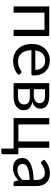

<svg xmlns="http://www.w3.org/2000/svg" viewBox="980 -1536 730 2729"><g transform="rotate(90 1344.5 -171.0)"><path d="M492.5 0H403V-438.5H160V0H70.5V-506.5H492.5Z M972.5 -308.5Q972.5 -339.5 963.8 -365.2Q955 -391 938.2 -409.8Q921.5 -428.5 897.5 -438.8Q873.5 -449 843 -449Q779 -449 741.8 -411.8Q704.5 -374.5 695.5 -308.5ZM1044.5 -71Q1028 -51 1005 -36.2Q982 -21.5 955.8 -12Q929.5 -2.5 901.5 2.2Q873.5 7 846 7Q793.5 7 749.2 -10.8Q705 -28.5 672.8 -62.8Q640.5 -97 622.5 -147.5Q604.5 -198 604.5 -263.5Q604.5 -316.5 620.8 -362.5Q637 -408.5 667.5 -442.2Q698 -476 742 -495.2Q786 -514.5 841 -514.5Q886.5 -514.5 925.2 -499.2Q964 -484 992.2 -455.2Q1020.5 -426.5 1036.5 -384.2Q1052.5 -342 1052.5 -288Q1052.5 -267 1048 -260Q1043.5 -253 1031 -253H692.5Q694 -205 705.8 -169.5Q717.5 -134 738.5 -110.2Q759.5 -86.5 788.5 -74.8Q817.5 -63 853.5 -63Q887 -63 911.2 -70.8Q935.5 -78.5 953 -87.5Q970.5 -96.5 982.2 -104.2Q994 -112 1002.5 -112Q1013.5 -112 1019.5 -103.5Z M1356 -62.5Q1406 -62.5 1435 -85.8Q1464 -109 1464 -149.5Q1464 -167.5 1458.5 -182.2Q1453 -197 1440.5 -208Q1428 -219 1407.2 -225Q1386.5 -231 1356.5 -231H1247V-62.5ZM1247 -446.5V-287.5H1344.5Q1366.5 -287.5 1385.2 -293.8Q1404 -300 1417.5 -311.2Q1431 -322.5 1438.5 -338.2Q1446 -354 1446 -373Q1446 -387 1441 -400.2Q1436 -413.5 1424 -423.8Q1412 -434 1392.5 -440.2Q1373 -446.5 1344.5 -446.5ZM1347 -506.5Q1394 -506.5 1427.5 -497Q1461 -487.5 1482.5 -471.2Q1504 -455 1514 -433Q1524 -411 1524 -386Q1524 -369.5 1519.5 -351.5Q1515 -333.5 1503.8 -317Q1492.5 -300.5 1473.2 -287.2Q1454 -274 1425 -266.5Q1483 -256.5 1514.5 -226.2Q1546 -196 1546 -146.5Q1546 -109.5 1531.2 -82.2Q1516.5 -55 1490.8 -36.5Q1465 -18 1430.5 -9Q1396 0 1356.5 0H1161.5V-506.5Z M2172.5 -67.5V147Q2172.5 160 2165.2 167.2Q2158 174.5 2146.5 174.5H2092V0H1658V-506.5H1747.5V-67.5H1990.5V-506.5H2080V-67.5Z M2537 -228Q2475.5 -226 2432.2 -218.2Q2389 -210.5 2361.8 -198Q2334.5 -185.5 2322.2 -168.5Q2310 -151.5 2310 -130.5Q2310 -110.5 2316.5 -96Q2323 -81.5 2334.2 -72.2Q2345.5 -63 2360.8 -58.8Q2376 -54.5 2393.5 -54.5Q2417 -54.5 2436.5 -59.2Q2456 -64 2473.2 -73Q2490.5 -82 2506.2 -94.5Q2522 -107 2537 -123ZM2249.5 -435Q2291.5 -475.5 2340 -495.5Q2388.5 -515.5 2447.5 -515.5Q2490 -515.5 2523 -501.5Q2556 -487.5 2578.5 -462.5Q2601 -437.5 2612.5 -402Q2624 -366.5 2624 -324V0H2584.5Q2571.5 0 2564.5 -4.2Q2557.5 -8.5 2553.5 -21L2543.5 -69Q2523.5 -50.5 2504.5 -36.2Q2485.5 -22 2464.5 -12.2Q2443.5 -2.5 2419.8 2.8Q2396 8 2367 8Q2337.5 8 2311.5 -0.2Q2285.5 -8.5 2266.2 -25Q2247 -41.5 2235.8 -66.8Q2224.5 -92 2224.5 -126.5Q2224.5 -156.5 2241 -184.2Q2257.5 -212 2294.5 -233.5Q2331.5 -255 2391 -268.8Q2450.5 -282.5 2537 -284.5V-324Q2537 -383 2511.5 -413.2Q2486 -443.5 2437 -443.5Q2404 -443.5 2381.8 -435.2Q2359.5 -427 2343.2 -416.8Q2327 -406.5 2315.2 -398.2Q2303.5 -390 2292 -390Q2283 -390 2276.5 -394.8Q2270 -399.5 2265.5 -406.5Z"/></g></svg>

Font: Lato 2
Style: Regular
Weight: 400
Designer: Lukasz Dziedzic with Adam Twardoch and Botio Nikoltchev
Foundry: tyPoland Lukasz Dziedzic
Version: Version 2.015; 2015-08-06; http://www.latofonts.com/